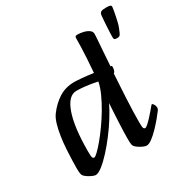

<svg xmlns="http://www.w3.org/2000/svg" viewBox="-184 -962 1092 1128"><g transform="rotate(-30 361.5 -398.0)"><path d="M144.5 13Q139.5 13 128.3 8.9Q117.1 4.8 104.7 -2.4Q92.2 -9.6 82.4 -18.1Q72.7 -26.5 70.4 -35.1Q66.7 -47.8 66.7 -78.1Q66.7 -96.8 67.7 -130.4Q68.7 -163.9 71.2 -204.7Q73.7 -245.5 79.7 -286.4Q85.7 -327.3 95.7 -361.7Q105.7 -396 120.7 -417Q157.4 -466.7 203 -495.3Q248.7 -524 306.7 -524Q323 -524 358.6 -520.9Q394.2 -517.9 434.8 -512Q439.1 -564.9 441.4 -604.2Q443.7 -643.4 444.9 -676.6Q446.1 -709.7 446.1 -742.1Q446.1 -749.2 449.4 -752.6Q452.8 -756 462.5 -756Q482.4 -756 503.5 -750.8Q524.6 -745.7 538.7 -735.4Q552.9 -725 552.9 -709.2Q552.9 -704.5 552 -690.2Q551.2 -676 549.7 -655.1Q548.2 -634.2 546.2 -608.5Q544.2 -582.8 542.4 -554.2Q540.5 -525.6 538.5 -496.7H542.5Q545.1 -496.7 546.4 -494.9Q547.7 -493.1 547.7 -487.5Q547.7 -472.4 543.1 -462Q538.5 -451.7 534.2 -451.7Q534.2 -448.7 532.8 -426.2Q531.5 -403.7 529.3 -368Q527.1 -332.4 524.9 -290.6Q522.7 -248.8 521.4 -206.9Q520 -165.1 520 -131.3Q520 -97.5 523.2 -89.2Q526.4 -80.9 534.5 -80.9Q540.2 -80.9 553 -92.2Q565.8 -103.4 581.2 -120Q596.6 -136.5 609.7 -152.1Q622.8 -167.6 629.3 -175.4Q632.8 -179.3 634.2 -181Q635.5 -182.7 638.5 -182.7Q642.4 -182.7 648.8 -172.1Q655.2 -161.5 655.2 -150Q655.2 -145 654 -141.3Q652.7 -137.6 649.8 -133.8Q639.3 -119 619.1 -94.7Q598.9 -70.4 575 -45.5Q551 -20.5 528.5 -3.8Q506.1 13 489.8 13Q484.8 13 473.6 8.9Q462.4 4.8 449.9 -2.4Q437.5 -9.6 427.7 -18.1Q418 -26.5 415.7 -35.1Q414 -42 413.3 -52.5Q412.7 -63 412.7 -78.1Q412.7 -97 413.5 -126Q414.4 -155 416.1 -188.3Q417.7 -221.6 419.6 -254.6Q421.5 -287.6 423.2 -314.5Q406.5 -278.9 379.1 -234.9Q351.8 -190.9 318.8 -147.4Q285.9 -103.8 252.5 -67.5Q219.1 -31.3 190.8 -9.1Q162.5 13 144.5 13ZM188.5 -80.6Q195.3 -80.6 213.7 -98.2Q232.2 -115.8 257.4 -145.9Q282.6 -175.9 309.9 -214.2Q337.2 -252.5 362.4 -294.7Q387.5 -336.9 406.4 -378.5Q425.3 -420.1 432.2 -455.7Q385.3 -465.5 350.9 -469.1Q316.6 -472.7 292.5 -472.7Q237 -472.7 205.5 -383.3Q174 -294 174 -130.7Q174 -97.2 177.2 -88.9Q180.4 -80.6 188.5 -80.6ZM654.5 -620.9Q642.8 -620.9 638.4 -624.4Q634 -627.9 634 -638.9Q634 -644.9 634.5 -663Q635 -681.1 636.5 -704.7Q638 -728.2 639.5 -749.8Q641 -771.3 642.2 -783.3Q644.6 -799.3 654.2 -804.3Q663.8 -809.3 685.8 -809.3Q705.4 -809.3 714 -806.8Q722.6 -804.3 722.6 -795.3Q722.6 -791.3 719.9 -775.3Q717.2 -759.3 712.9 -738.2Q708.6 -717.1 703.7 -697Q698.7 -676.9 693.4 -664.9Q686 -646.9 681.7 -637.4Q677.5 -627.9 671.9 -624.4Q666.3 -620.9 654.5 -620.9Z"/></g></svg>

Font: Briem Hand Thin
Style: Regular
Weight: 100
Designer: Gunnlaugur SE Briem, Eben Sorkin
Foundry: Sorkin Type Co.
Version: Version 1.003